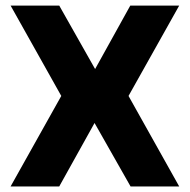

<svg xmlns="http://www.w3.org/2000/svg" viewBox="-20 -670 682 690"><path d="M18.1 -649.9H192.9L321.8 -421.9L448.2 -649.9H624L441.9 -325.2L624 0H449.2L319.8 -228L192.9 0H18.1L200.2 -325.2Z"/></svg>

Font: Overused Grotesk ExtraBold
Style: Regular
Weight: 800
Version: Version 0.002